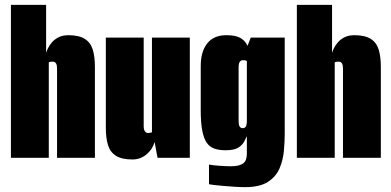

<svg xmlns="http://www.w3.org/2000/svg" viewBox="-20 -650 1609 791"><path d="M25 0V-630H170V-433Q182 -468 205.5 -486.5Q229 -505 261 -505Q305 -505 329 -490Q353 -475 362 -446Q371 -417 371 -374V0H215V-368Q215 -375 214 -380Q213 -385 211 -388.5Q209 -392 205.5 -394Q202 -396 196 -396Q192 -396 189 -395.5Q186 -395 184.5 -394.5Q183 -394 181 -393V0Z M526 7Q482 7 458 -8Q434 -23 425 -52Q416 -81 416 -124V-495H572V-130Q572 -121 574 -115Q576 -109 580 -105.5Q584 -102 589 -102Q592 -102 595 -102.5Q598 -103 601 -103.5Q604 -104 606 -105V-495H762V0H629L617 -65Q608 -34 583 -13.5Q558 7 526 7Z M989 121Q972 121 948 119.5Q924 118 900.5 116Q877 114 860.5 112Q844 110 841 109V28Q856 31 884.5 33Q913 35 931 35Q949 35 961.5 32Q974 29 982 23Q990 17 993.5 7Q997 -3 997 -16V-89Q993 -82 986.5 -68Q980 -54 963 -42.5Q946 -31 909 -31Q882 -31 862.5 -38Q843 -45 831 -63Q819 -81 813 -113.5Q807 -146 807 -196V-378Q807 -438 834 -471.5Q861 -505 912 -505Q947 -505 965.5 -496Q984 -487 993.5 -472.5Q1003 -458 1009 -440L990 -436L1013 -495H1153V-99Q1153 -66 1149.5 -28Q1146 10 1131.5 44Q1117 78 1083.5 99.5Q1050 121 989 121ZM980 -122Q985 -122 989 -124.5Q993 -127 995 -134Q997 -141 997 -152V-399Q995 -400 993 -400.5Q991 -401 988 -401.5Q985 -402 980 -402Q973 -402 968 -395.5Q963 -389 963 -372V-153Q963 -144 964 -138Q965 -132 967.5 -128.5Q970 -125 973 -123.5Q976 -122 980 -122Z M1203 0V-630H1348V-433Q1360 -468 1383.5 -486.5Q1407 -505 1439 -505Q1483 -505 1507 -490Q1531 -475 1540 -446Q1549 -417 1549 -374V0H1393V-368Q1393 -375 1392 -380Q1391 -385 1389 -388.5Q1387 -392 1383.5 -394Q1380 -396 1374 -396Q1370 -396 1367 -395.5Q1364 -395 1362.5 -394.5Q1361 -394 1359 -393V0Z"/></svg>

Font: Alumni Sans Black
Style: Regular
Weight: 900
Designer: Robert E. Leuschke
Foundry: Robert E. Leuschke
Version: Version 1.018